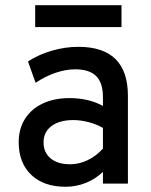

<svg xmlns="http://www.w3.org/2000/svg" viewBox="-20 -702 576 734"><path d="M230.5 12Q147 12 99.2 -33.8Q51.5 -79.5 51.5 -158.5Q51.5 -209.5 75.5 -247.5Q99.5 -285.5 143.2 -306.2Q187 -327 246 -327Q282 -327 314.2 -319.5Q346.5 -312 373.5 -297V-331.5Q373.5 -385.5 347.5 -411.2Q321.5 -437 268 -437Q231 -437 191.8 -423.5Q152.5 -410 116 -385.5L87 -467Q127.5 -493.5 178.2 -508.2Q229 -523 279.5 -523Q374.5 -523 421.8 -476Q469 -429 469 -335.5V0H373.5V-45Q345 -17.5 308 -2.8Q271 12 230.5 12ZM248.5 -74Q282.5 -74 315.2 -89.8Q348 -105.5 373.5 -134V-213Q349.5 -227 319 -235Q288.5 -243 260.5 -243Q207.5 -243 177 -220.2Q146.5 -197.5 146.5 -158Q146.5 -119 173.5 -96.5Q200.5 -74 248.5 -74ZM114.5 -598.5V-682H444.5V-598.5Z"/></svg>

Font: Overpass Medium
Style: Regular
Weight: 500
Designer: Delve Withrington, Dave Bailey, Thomas Jockin
Foundry: Delve Fonts LLC
Version: Version 4.000